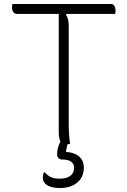

<svg xmlns="http://www.w3.org/2000/svg" viewBox="-20 -720 640 964"><path d="M43 -700H537Q548 -700 554 -691Q560 -682 560 -664Q560 -660 559.5 -656.5Q559 -653 558 -650H65Q57 -650 51.5 -654.5Q46 -659 43 -667Q40 -675 40 -684Q40 -689 41 -693Q42 -697 43 -700ZM332 2Q328 3 323.5 4Q319 5 313 5Q288 5 281.5 -13.5Q275 -32 275 -55Q275 -133 275 -210Q275 -287 275 -364Q275 -441 275 -518.5Q275 -596 275 -675H326L311 -646Q316 -639 319 -630.5Q322 -622 323.5 -611.5Q325 -601 325 -589Q325 -514 325 -434Q325 -354 325 -272Q325 -190 325 -105Q325 -77 326.5 -50.5Q328 -24 332 2ZM401 123Q401 167 369 195.5Q337 224 281 224Q251 224 232 217Q213 210 204 198.5Q195 187 195 174Q195 169 195.5 164.5Q196 160 197 155.5Q198 151 200 146H206Q220 162 236 169.5Q252 177 281 177Q315 177 333.5 162.5Q352 148 352 123Q352 103 337.5 92Q323 81 294 81Q282 81 274.5 74.5Q267 68 267 59Q267 48 268 38.5Q269 29 271.5 20.5Q274 12 277 4.5Q280 -3 283 -10Q285 -14 290.5 -17.5Q296 -21 305 -22Q314 -23 326 -21Q323 -13 321 -5.5Q319 2 317.5 9Q316 16 314.5 23Q313 30 312 37V43Q353 45 377 65.5Q401 86 401 123Z"/></svg>

Font: Recursive Monospace Casual Light
Style: Regular
Weight: 300
Version: Version 1.047